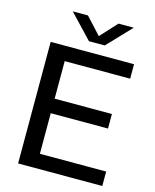

<svg xmlns="http://www.w3.org/2000/svg" viewBox="-136 -1038 912 1129"><g transform="rotate(15 320.0 -473.5)"><path d="M85 0V-740H592.5V-652H194V-423.5H542.5V-335H194V-88H597.5V0ZM301.5 -802 164 -947H256.5L349.5 -846L442.5 -947H535.5L397.5 -802Z"/></g></svg>

Font: Encode Sans SmExp Md
Style: Regular
Weight: 500
Width: 6
Designer: Multiple Designers
Foundry: Impallari Type
Version: Version 3.002; ttfautohint (v1.8.3) -l 8 -r 50 -G 200 -x 14 